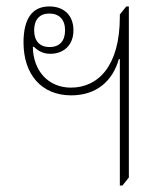

<svg xmlns="http://www.w3.org/2000/svg" viewBox="-20 -572 517 596"><path d="M352 4H360L380 -21V-552H372L352 -527V-520C352 -366 284 -300 200 -300C131 -300 83 -351 82 -426L85 -427C98 -414 114 -405 136 -405C177 -405 208 -431 208 -478C208 -522 181 -552 133 -552C80 -552 53 -514 53 -440C53 -342 108 -276 201 -276C280 -276 330 -321 349 -389L352 -388ZM134 -426C103 -426 86 -445 86 -478C86 -511 103 -530 133 -530C164 -530 182 -511 182 -478C182 -445 165 -426 134 -426Z"/></svg>

Font: Noto Serif Thai SemiCondensed Thin
Style: Regular
Weight: 100
Width: 4
Designer: Monotype Design Team
Foundry: Monotype Imaging Inc.
Version: Version 2.002